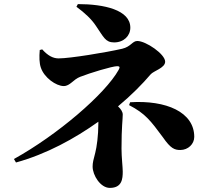

<svg xmlns="http://www.w3.org/2000/svg" viewBox="-20 -846 1040 937"><path d="M353 -813C394 -783 427 -752 448 -720C486 -665 494 -639 537 -639C584 -639 616 -671 616 -711C616 -798 487 -826 360 -826ZM174 -602C171 -568 172 -537 179 -517C195 -467 254 -426 291 -426C322 -426 337 -458 371 -471C419 -490 528 -523 552 -523C565 -523 566 -518 559 -505C493 -387 261 -188 48 -70L58 -53C207 -94 345 -170 460 -252V-244C460 -184 452 -128 445 -101C436 -66 432 -53 432 -33C432 9 470 71 516 71C576 71 579 26 579 -9C579 -30 573 -79 573 -121C573 -227 579 -263 579 -287C579 -300 570 -314 556 -327C622 -382 676 -437 715 -483C729 -500 786 -514 786 -545C786 -582 692 -646 650 -646C626 -646 619 -618 576 -608C497 -590 322 -561 266 -561C238 -561 213 -575 186 -605ZM610 -333C689 -292 715 -257 775 -176C813 -121 832 -114 860 -114C898 -114 928 -143 928 -178C928 -299 791 -358 615 -347Z"/></svg>

Font: Noto Serif KR Black
Style: Regular
Weight: 900
Version: Version 1.001;PS 1.001;hotconv 16.6.54;makeotf.lib2.5.65590